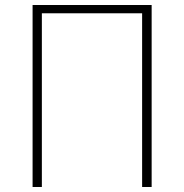

<svg xmlns="http://www.w3.org/2000/svg" viewBox="-20 -746 734 766"><path d="M110 0V-726H585V0H547V-693H147V0Z"/></svg>

Font: Noto Sans KR Thin
Style: Regular
Weight: 100
Designer: Ryoko NISHIZUKA 西塚涼子 (kana, bopomofo & ideographs); Paul D. Hunt (Latin, Greek & Cyrillic); Sandoll Communications 산돌커뮤니
Foundry: Adobe
Version: Version 2.004-H2;hotconv 1.0.118;makeotfexe 2.5.65603